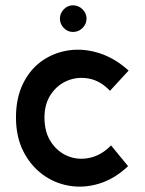

<svg xmlns="http://www.w3.org/2000/svg" viewBox="-20 -692 543 721"><path d="M461 -68Q410 -20 352.5 -2.5Q295 15 239.5 5.5Q184 -4 139 -37.5Q94 -71 67 -125Q40 -179 40 -251Q40 -324 66.5 -378Q93 -432 138 -463.5Q183 -495 238.5 -503Q294 -511 352.5 -492.5Q411 -474 463 -427L393 -351Q358 -388 316 -396.5Q274 -405 235.5 -390Q197 -375 172 -339Q147 -303 147 -251Q147 -195 172 -158Q197 -121 235.5 -105.5Q274 -90 317.5 -99.5Q361 -109 397 -146ZM254 -572Q234 -572 219.5 -587Q205 -602 205 -622Q205 -642 219.5 -657Q234 -672 254 -672Q275 -672 290 -657Q305 -642 305 -622Q305 -602 290 -587Q275 -572 254 -572Z"/></svg>

Font: Kulim Park SemiBold
Style: Regular
Weight: 600
Designer: Noponies / Dale Sattler
Foundry: Noponies
Version: Version 1.000; ttfautohint (v1.8.3)